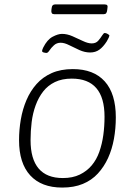

<svg xmlns="http://www.w3.org/2000/svg" viewBox="-20 -841 609 867"><path d="M261 6Q167 6 116.5 -49Q66 -104 66 -208Q66 -255 74 -301.5Q82 -348 99.5 -389Q117 -430 145 -461.5Q173 -493 213.5 -511Q254 -529 309 -529Q403 -529 453 -473.5Q503 -418 503 -311Q503 -261 494.5 -214Q486 -167 468 -127.5Q450 -88 422 -57.5Q394 -27 354 -10.5Q314 6 261 6ZM264 -37Q308 -37 340 -52.5Q372 -68 394 -94Q416 -120 428.5 -155.5Q441 -191 446.5 -231Q452 -271 452 -314Q452 -400 415 -443Q378 -486 304 -486Q260 -486 228 -470.5Q196 -455 175 -428Q154 -401 141 -365.5Q128 -330 123 -290Q118 -250 118 -208Q118 -123 154.5 -80Q191 -37 264 -37ZM190 -602Q185 -602 177.5 -604Q170 -606 170 -611Q170 -613 171.5 -617.5Q173 -622 175 -626Q193 -662 217.5 -675Q242 -688 260 -688Q283 -688 307 -677.5Q331 -667 354 -656Q377 -645 394 -645Q413 -645 423.5 -657Q434 -669 441 -680.5Q448 -692 453 -692Q459 -692 466.5 -687.5Q474 -683 474 -680Q474 -678 471 -671Q468 -664 462 -654Q446 -629 428.5 -616.5Q411 -604 387 -604Q363 -604 338.5 -615Q314 -626 292.5 -637Q271 -648 254 -648Q236 -648 223.5 -636.5Q211 -625 203.5 -613.5Q196 -602 190 -602ZM224 -777Q217 -777 214 -781.5Q211 -786 212 -795L213 -803Q214 -813 218 -817Q222 -821 228 -821H453Q462 -821 464.5 -816.5Q467 -812 465 -803L464 -795Q463 -786 459.5 -781.5Q456 -777 449 -777Z"/></svg>

Font: Asap ExtraLight
Style: Italic
Weight: 250
Italic angle: -6°
Version: Version 3.001